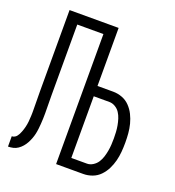

<svg xmlns="http://www.w3.org/2000/svg" viewBox="-133 -840 861 945"><g transform="rotate(20 297.0 -367.5)"><path d="M15 0V-54Q22 -54 29 -57.5Q36 -61 40.5 -67Q45 -73 48.5 -79.5Q52 -86 54.5 -93Q57 -100 59.5 -107Q62 -114 63.5 -121.5Q65 -129 66.5 -136Q68 -143 68.5 -150.5Q69 -158 69.5 -165.5Q70 -173 70.5 -180.5Q71 -188 71 -195.5Q71 -203 71 -210Q71 -236 70.5 -261.5Q70 -287 70 -312V-735H327V-431H409Q433 -431 456 -422.5Q479 -414 496 -396.5Q513 -379 524 -357Q535 -335 541 -311.5Q547 -288 549 -264Q551 -240 551 -216Q551 -192 549 -167.5Q547 -143 541 -119.5Q535 -96 524 -74Q513 -52 496 -34.5Q479 -17 456 -8.5Q433 0 409 0H267V-681H130V-312Q130 -288 130.5 -264Q131 -240 131 -216Q131 -202 130.5 -188Q130 -174 129 -160.5Q128 -147 126.5 -133.5Q125 -120 122 -106.5Q119 -93 114 -80Q109 -67 102.5 -55Q96 -43 87 -32.5Q78 -22 66.5 -14Q55 -6 41.5 -3Q28 0 15 0ZM409 -54Q425 -54 440 -63.5Q455 -73 464 -87Q473 -101 478 -117Q483 -133 486 -149.5Q489 -166 490 -182.5Q491 -199 491 -216Q491 -232 490 -249Q489 -266 486 -282.5Q483 -299 478 -315Q473 -331 464 -345Q455 -359 440 -368Q425 -377 409 -377H327V-54Z"/></g></svg>

Font: Iosevka QP Light
Style: Regular
Weight: 300
Designer: Belleve Invis
Foundry: Belleve Invis
Version: Version 20.0.0; ttfautohint (v1.8.4)